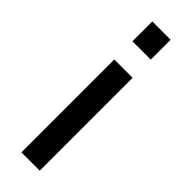

<svg xmlns="http://www.w3.org/2000/svg" viewBox="-257 -774 788 788"><g transform="rotate(45 137.0 -380.0)"><path d="M84 -644.5V-759.8H190.4V-644.5ZM84 0V-539.1H190.4V0Z"/></g></svg>

Font: Min Sans Medium
Style: Regular
Weight: 500
Designer: Jinseong-Kim, NotoSansCJK, Nunito
Foundry: Jinseong-Kim
Version: Version 1.400;Glyphs 3.1.2 (3151)